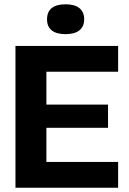

<svg xmlns="http://www.w3.org/2000/svg" viewBox="-20 -874 601 894"><path d="M52 0V-660H196V0ZM154 0V-120H530V0ZM154 -279V-387H483V-279ZM154 -540V-660H530V-540ZM285 -715Q243 -715 221 -732.5Q199 -750 199 -784Q199 -819 221 -836.5Q243 -854 285 -854Q328 -854 350 -836Q372 -818 372 -784Q372 -751 350 -733Q328 -715 285 -715Z"/></svg>

Font: Bricolage Grotesque 72pt
Style: Bold
Weight: 700
Designer: Mathieu Triay
Foundry: Atelier Triay
Version: Version 1.001;gftools[0.9.33.dev8+g029e19f]